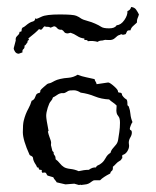

<svg xmlns="http://www.w3.org/2000/svg" viewBox="-20 -739 450 554"><path d="M325.2 -471.7Q332 -471.7 332 -465.8Q332 -463.9 336.4 -459Q340.8 -454.1 344.2 -452.6Q347.7 -451.2 347.7 -438.5V-435.5L351.6 -431.6Q355.5 -420.9 356.4 -409.7Q357.4 -398.4 362.3 -386.7Q360.4 -384.8 357.4 -377.4Q354.5 -370.1 354.5 -367.2Q354.5 -364.3 357.4 -363.3Q360.4 -362.3 360.4 -356Q360.4 -349.6 356 -342.3Q351.6 -335 351.6 -327.1L352.5 -318.4Q352.5 -310.5 347.2 -302.2Q341.8 -293.9 334 -292Q332 -290 332.5 -288.6Q333 -287.1 333 -284.2Q333 -281.2 330.1 -280.3V-279.3Q330.1 -277.3 324.7 -274.4Q319.3 -271.5 314.9 -266.6Q310.5 -261.7 305.7 -257.8V-253.9Q305.7 -248 302.2 -245.6Q298.8 -243.2 297.9 -238.3Q278.3 -228.5 268.6 -218.8H252.9Q249 -218.8 244.1 -214.8Q239.3 -210.9 234.9 -209Q230.5 -207 224.1 -206.5Q217.8 -206.1 212.9 -205.1L210.9 -207Q210.9 -205.1 208 -205.1L194.3 -209L168.9 -207L143.6 -212.9Q141.6 -216.8 138.7 -219.7Q135.7 -222.7 133.8 -227.5L117.2 -232.4Q115.2 -234.4 113.8 -237.8Q112.3 -241.2 108.9 -241.2Q105.5 -241.2 102.5 -240.2Q99.6 -243.2 100.6 -246.1Q101.6 -249 96.7 -249Q91.8 -249 91.8 -252.9Q91.8 -256.8 86.9 -255.9Q85.9 -259.8 84 -262.7Q75.2 -275.4 75.2 -284.2Q73.2 -288.1 70.3 -289.1Q67.4 -290 65.4 -292Q45.9 -335 45.9 -357.4Q45.9 -379.9 48.3 -390.1Q50.8 -400.4 54.2 -409.2Q57.6 -418 62.5 -426.8Q67.4 -435.5 71.3 -448.2Q79.1 -451.2 81.5 -459Q84 -466.8 87.4 -468.8Q90.8 -470.7 92.3 -470.7Q93.8 -470.7 95.2 -472.2Q96.7 -473.6 96.2 -475.1Q95.7 -476.6 97.2 -479Q98.6 -481.4 106 -487.8Q113.3 -494.1 115.7 -496.1Q118.2 -498 121.6 -498.5Q125 -499 128.9 -501Q132.8 -502.9 138.2 -505.9Q143.6 -508.8 153.8 -511.2Q164.1 -513.7 177.7 -514.6Q191.4 -515.6 204.1 -523.4Q215.8 -518.6 228.5 -516.1Q241.2 -513.7 252.9 -510.7Q253.9 -505.9 255.9 -503.4Q257.8 -501 258.8 -496.1L292 -501Q296.9 -501 309.6 -489.7Q322.3 -478.5 320.3 -473.6Q322.3 -471.7 325.2 -471.7ZM236.3 -249Q247.1 -256.8 256.8 -255.9Q258.8 -260.7 263.2 -262.2Q267.6 -263.7 273.9 -269Q280.3 -274.4 285.2 -283.7Q290 -293 298.8 -297.9Q300.8 -305.7 305.7 -311Q310.5 -316.4 314.9 -321.8Q319.3 -327.1 320.8 -335.4Q322.3 -343.8 324.2 -357.4Q326.2 -371.1 326.2 -384.8Q326.2 -398.4 321.8 -403.3Q317.4 -408.2 316.4 -414.1Q315.4 -419.9 315.9 -423.3Q316.4 -426.8 316.4 -431.6V-434.6Q310.5 -440.4 305.2 -443.8Q299.8 -447.3 294.9 -452.1Q272.5 -453.1 253.4 -460.9Q234.4 -468.8 212.9 -471.7Q202.1 -478.5 193.4 -478.5Q184.6 -478.5 181.6 -478Q178.7 -477.5 176.8 -476.6Q174.8 -475.6 172.9 -474.1Q170.9 -472.7 167.5 -471.2Q164.1 -469.7 160.6 -470.2Q157.2 -470.7 152.8 -469.2Q148.4 -467.8 143.1 -463.9Q137.7 -460 132.8 -458Q130.9 -451.2 126.5 -446.8Q122.1 -442.4 117.7 -428.2Q113.3 -414.1 113.3 -404.8Q113.3 -395.5 120.1 -361.3L118.2 -359.4Q120.1 -350.6 122.6 -344.2Q125 -337.9 126.5 -333Q127.9 -328.1 127.4 -325.7Q127 -323.2 127 -320.3L130.9 -304.7V-303.7L134.8 -299.8V-295.9Q134.8 -293.9 137.7 -290.5Q140.6 -287.1 140.6 -279.3Q146.5 -275.4 152.3 -268.1Q158.2 -260.7 164.6 -256.8Q170.9 -252.9 183.6 -251.5Q196.3 -250 207 -245.1Q222.7 -249 236.3 -249ZM19.5 -599.6 25.4 -622.1Q24.4 -629.9 28.3 -633.8Q32.2 -637.7 34.2 -640.1Q36.1 -642.6 36.1 -645.5Q36.1 -648.4 41 -647.5Q43 -651.4 42.5 -653.3Q42 -655.3 44.9 -659.2Q49.8 -661.1 54.2 -665Q58.6 -668.9 64 -672.4Q69.3 -675.8 75.2 -677.2Q81.1 -678.7 82 -686.5Q84 -684.6 85.4 -684.6Q86.9 -684.6 100.1 -690.9Q113.3 -697.3 152.3 -697.3Q191.4 -697.3 200.2 -693.4Q209 -689.5 211.9 -687Q214.8 -684.6 221.2 -682.1Q227.5 -679.7 235.4 -677.7Q243.2 -675.8 254.4 -670.9Q265.6 -666 272 -661.6Q278.3 -657.2 294.9 -657.2Q311.5 -657.2 316.4 -666Q329.1 -667 338.9 -681.2Q348.6 -695.3 347.7 -707Q356.4 -710 358.4 -718.8Q368.2 -717.8 372.6 -711.4Q377 -705.1 380.9 -697.3Q378.9 -690.4 377 -686.5Q375 -682.6 375 -673.8Q370.1 -668.9 364.3 -664.1Q358.4 -659.2 356.4 -651.4H352.5Q347.7 -651.4 346.2 -647.9Q344.7 -644.5 342.8 -640.6Q336.9 -638.7 335 -638.7Q333 -638.7 329.1 -640.6Q328.1 -638.7 325.2 -638.2Q322.3 -637.7 318.8 -635.3Q315.4 -632.8 312 -629.4Q308.6 -626 303.7 -624.5Q298.8 -623 293.5 -623.5Q288.1 -624 283.2 -624L275.4 -622.1Q266.6 -622.1 261.7 -618.2Q248 -622.1 233.4 -620.1Q232.4 -624 227.1 -623.5Q221.7 -623 223.6 -627.9Q211.9 -628.9 202.6 -635.3Q193.4 -641.6 183.6 -644.5L175.8 -642.6Q168 -642.6 165.5 -646.5Q163.1 -650.4 158.2 -653.3Q149.4 -652.3 145 -657.7Q140.6 -663.1 135.7 -663.1L126 -659.2Q121.1 -662.1 117.2 -661.6Q113.3 -661.1 108.4 -663.1Q105.5 -661.1 103 -657.2Q100.6 -653.3 97.7 -653.3Q94.7 -653.3 92.8 -655.3Q84 -645.5 61.5 -627.9L63.5 -626Q63.5 -623 61 -622.1Q58.6 -621.1 59.6 -617.2Q57.6 -615.2 55.7 -611.8Q53.7 -608.4 50.8 -607.4V-604.5Q50.8 -599.6 47.4 -597.2Q43.9 -594.7 44.9 -587.9L34.2 -584Q27.3 -584 23.4 -589.8Q19.5 -595.7 19.5 -599.6Z"/></svg>

Font: Mountains of Christmas
Style: Regular
Weight: 400
Designer: Crystal Kluge
Foundry: Font Diner, Inc DBA Tart Workshop
Version: Version 1.002